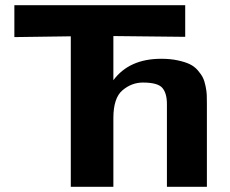

<svg xmlns="http://www.w3.org/2000/svg" viewBox="-20 -715 880 735"><path d="M35 -573V-695H689V-574L414 -577V-408Q475 -490 597 -490Q632 -490 660 -484Q688 -478 706 -469.5Q724 -461 737 -446Q750 -431 756.5 -418Q763 -405 767 -385Q771 -365 771.5 -352Q772 -339 772 -319V0H619V-317Q619 -358 601.5 -378.5Q584 -399 527 -399Q484 -399 449 -369.5Q414 -340 414 -263V0H251V-576Z"/></svg>

Font: Coval
Style: Black
Weight: 1000
Foundry: Context Ltd
Version: Version 001.000